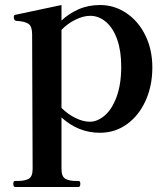

<svg xmlns="http://www.w3.org/2000/svg" viewBox="-20 -516 669 765"><path d="M587 -247Q587 -174 560 -114.5Q533 -55 485.5 -21Q438 13 378 13Q292 13 225 -48V157Q225 187 240 196Q255 205 283 205H293Q300 205 300 216Q300 229 293 229H40Q33 229 33 216Q33 205 40 205H51Q80 205 95 196Q110 187 110 157L108 -379Q108 -411 93.5 -421Q79 -431 44 -433Q35 -434 35 -449Q35 -456 41 -457L225 -496V-434Q253 -461 292 -478.5Q331 -496 379 -496Q436 -496 484 -463.5Q532 -431 559.5 -374.5Q587 -318 587 -247ZM463 -251Q463 -313 447 -358.5Q431 -404 402.5 -428.5Q374 -453 339 -453Q312 -453 280.5 -437.5Q249 -422 225 -397V-86Q250 -61 280.5 -46Q311 -31 338 -31Q368 -31 397 -55.5Q426 -80 444.5 -130Q463 -180 463 -251Z"/></svg>

Font: Shippori Mincho
Style: Bold
Weight: 700
Designer: FONTDASU
Foundry: FONTDASU / Google Inc. / but / Adobe
Version: Version 3.110; ttfautohint (v1.8.3)